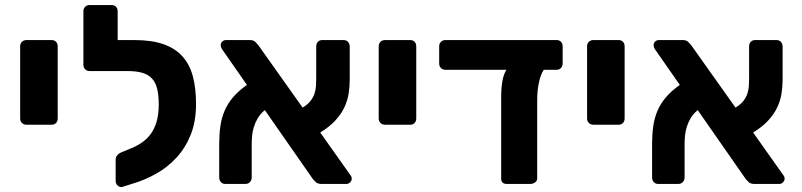

<svg xmlns="http://www.w3.org/2000/svg" viewBox="-20 -730 3181 762"><path d="M85 -235Q74 -235 67 -242Q60 -249 60 -260V-546Q60 -557 67 -564Q74 -571 85 -571H185Q196 -571 202.5 -564Q209 -557 209 -546V-260Q209 -249 202.5 -242Q196 -235 185 -235Z M465 12Q455 14 447 6.5Q439 -1 439 -12V-96Q439 -116 463 -126L497 -140Q520 -149 540.5 -162.5Q561 -176 576.5 -196Q592 -216 601 -245.5Q610 -275 610 -315Q610 -351 604 -376.5Q598 -402 583.5 -418Q569 -434 545 -441Q521 -448 485 -448H460H458H336Q325 -448 318 -455Q311 -462 311 -473V-685Q311 -696 318 -703Q325 -710 336 -710H423Q434 -710 440.5 -703Q447 -696 447 -685V-571H513Q581 -571 627.5 -555Q674 -539 703 -507.5Q732 -476 745 -428.5Q758 -381 758 -317Q758 -248 737 -195.5Q716 -143 680.5 -104.5Q645 -66 599.5 -40.5Q554 -15 506 -1Z M1256 0Q1241 0 1233.5 -7Q1226 -14 1222 -19L1031 -293Q1013 -278 1003 -261Q993 -244 987.5 -226Q982 -208 980.5 -190.5Q979 -173 979 -158V-26Q979 -15 972 -7.5Q965 0 954 0H874Q863 0 856.5 -7.5Q850 -15 850 -26V-158Q850 -196 854.5 -228.5Q859 -261 871 -289.5Q883 -318 904.5 -343.5Q926 -369 960 -393L861 -535Q856 -543 856 -550Q856 -559 862 -565Q868 -571 877 -571H972Q986 -571 993.5 -563.5Q1001 -556 1005 -551L1181 -303Q1201 -315 1212 -329Q1223 -343 1228 -358Q1233 -373 1234 -388Q1235 -403 1235 -418V-545Q1235 -557 1241.5 -564Q1248 -571 1259 -571H1344Q1355 -571 1361.5 -563.5Q1368 -556 1368 -545V-414Q1368 -385 1363.5 -357.5Q1359 -330 1346.5 -303.5Q1334 -277 1311 -252Q1288 -227 1251 -204L1370 -36Q1376 -29 1376 -21Q1376 -13 1369.5 -6.5Q1363 0 1355 0Z M1508 -235Q1497 -235 1490 -242Q1483 -249 1483 -260V-546Q1483 -557 1490 -564Q1497 -571 1508 -571H1608Q1619 -571 1625.5 -564Q1632 -557 1632 -546V-260Q1632 -249 1625.5 -242Q1619 -235 1608 -235Z M1991 0Q1969 0 1969 -22V-342Q1969 -422 1990 -453H1748Q1737 -453 1730 -460Q1723 -467 1723 -478V-546Q1723 -557 1730 -564Q1737 -571 1748 -571H2189Q2200 -571 2206.5 -564Q2213 -557 2213 -546V-478Q2213 -468 2206.5 -460.5Q2200 -453 2189 -453H2138Q2126 -435 2119 -403Q2112 -371 2112 -332V-22Q2112 -12 2103.5 -6Q2095 0 2085 0Z M2335 -235Q2324 -235 2317 -242Q2310 -249 2310 -260V-546Q2310 -557 2317 -564Q2324 -571 2335 -571H2435Q2446 -571 2452.5 -564Q2459 -557 2459 -546V-260Q2459 -249 2452.5 -242Q2446 -235 2435 -235Z M2974 0Q2959 0 2951.5 -7Q2944 -14 2940 -19L2749 -293Q2731 -278 2721 -261Q2711 -244 2705.5 -226Q2700 -208 2698.5 -190.5Q2697 -173 2697 -158V-26Q2697 -15 2690 -7.5Q2683 0 2672 0H2592Q2581 0 2574.5 -7.5Q2568 -15 2568 -26V-158Q2568 -196 2572.5 -228.5Q2577 -261 2589 -289.5Q2601 -318 2622.5 -343.5Q2644 -369 2678 -393L2579 -535Q2574 -543 2574 -550Q2574 -559 2580 -565Q2586 -571 2595 -571H2690Q2704 -571 2711.5 -563.5Q2719 -556 2723 -551L2899 -303Q2919 -315 2930 -329Q2941 -343 2946 -358Q2951 -373 2952 -388Q2953 -403 2953 -418V-545Q2953 -557 2959.5 -564Q2966 -571 2977 -571H3062Q3073 -571 3079.5 -563.5Q3086 -556 3086 -545V-414Q3086 -385 3081.5 -357.5Q3077 -330 3064.5 -303.5Q3052 -277 3029 -252Q3006 -227 2969 -204L3088 -36Q3094 -29 3094 -21Q3094 -13 3087.5 -6.5Q3081 0 3073 0Z"/></svg>

Font: Fz Rubik SemBd
Style: Regular
Weight: 600
Designer: Hubert and Fischer
Foundry: Hubert and Fischer
Version: Vit hóa bi FontZin.com